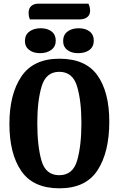

<svg xmlns="http://www.w3.org/2000/svg" viewBox="-20 -998 643 1040"><path d="M572 -339Q572 -174 508.5 -76Q445 22 302 22Q160 22 95.5 -71.5Q31 -165 31 -327Q31 -488 96 -584Q161 -680 302 -680Q444 -680 508 -589.5Q572 -499 572 -339ZM421 -332Q421 -451 397.5 -530Q374 -609 301 -609Q229 -609 205.5 -530Q182 -451 182 -332Q182 -208 204.5 -128.5Q227 -49 301 -49Q375 -49 398 -129Q421 -209 421 -332ZM468 -939Q468 -918 453 -905.5Q438 -893 410 -893H142Q135 -909 135 -930Q135 -952 149 -965Q163 -978 187 -978H459Q468 -960 468 -939ZM282 -778Q282 -746 258 -728Q234 -710 197 -710Q161 -710 138 -727.5Q115 -745 115 -776Q115 -809 139 -827Q163 -845 200 -845Q237 -845 259.5 -827.5Q282 -810 282 -778ZM488 -778Q488 -745 464.5 -727.5Q441 -710 403 -710Q367 -710 344.5 -727.5Q322 -745 322 -776Q322 -809 345.5 -827Q369 -845 406 -845Q443 -845 465.5 -827.5Q488 -810 488 -778Z"/></svg>

Font: Sansita Medium
Style: Regular
Weight: 500
Designer: Pablo Cosgaya
Foundry: Omnibus-Type
Version: Version 1.006